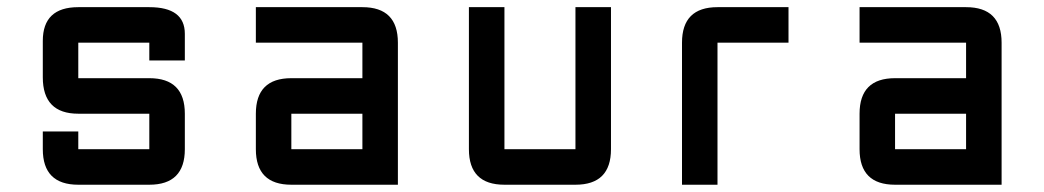

<svg xmlns="http://www.w3.org/2000/svg" viewBox="-20 -508 2872 528"><path d="M97.7 -146.5H195.3V-97.7H390.6V-195.3H195.3Q97.7 -195.3 97.7 -295.4V-395.5Q97.7 -488.3 195.3 -488.3H390.6Q488.3 -488.3 488.3 -415V-341.8H390.6V-390.6H195.3V-293H390.6Q488.3 -293 488.3 -195.3V-97.7Q488.3 0 390.6 0H195.3Q97.7 0 97.7 -97.7Z M1074.2 0H781.2Q683.6 0 683.6 -97.7V-195.3Q683.6 -293 781.2 -293H976.6V-390.6H683.6V-488.3H976.6Q1074.2 -488.3 1074.2 -390.6ZM781.2 -97.7H976.6V-195.3H781.2Z M1562.5 -488.3H1660.2V-97.7Q1660.2 0 1562.5 0H1367.2Q1269.5 0 1269.5 -97.7V-488.3H1367.2V-97.7H1562.5Z M1953.1 -488.3H2148.4V-390.6H1953.1V0H1855.5V-390.6Q1855.5 -488.3 1953.1 -488.3Z M2734.4 0H2441.4Q2343.8 0 2343.8 -97.7V-195.3Q2343.8 -293 2441.4 -293H2636.7V-390.6H2343.8V-488.3H2636.7Q2734.4 -488.3 2734.4 -390.6ZM2441.4 -97.7H2636.7V-195.3H2441.4Z"/></svg>

Font: BabelStone Zanabazar
Style: Regular
Weight: 400
Designer: Andrew West
Foundry: Andrew West
Version: Version 10.002;August 6, 2021